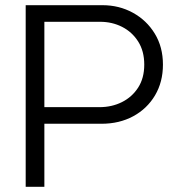

<svg xmlns="http://www.w3.org/2000/svg" viewBox="-20 -720 694 740"><path d="M79 0V-700H375Q439 -700 492 -671Q545 -642 576.5 -590.5Q608 -539 608 -471Q608 -404 577.5 -352.5Q547 -301 493.5 -272Q440 -243 371 -243H151V0ZM151 -307H363Q411 -307 450 -326.5Q489 -346 512.5 -382.5Q536 -419 536 -471Q536 -523 512.5 -560Q489 -597 450.5 -616.5Q412 -636 366 -636H151Z"/></svg>

Font: MuseoModerno SemiBold Light
Style: Regular
Weight: 300
Version: Version 1.001